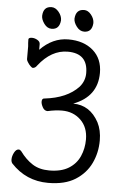

<svg xmlns="http://www.w3.org/2000/svg" viewBox="-59 -910 619 970"><g transform="rotate(5 250.0 -425.0)"><path d="M172 -759Q150 -759 134.5 -780Q119 -801 119 -820Q121 -868 163 -868Q183 -868 199.5 -848Q216 -828 216 -806Q212 -759 172 -759ZM337 -759Q315 -759 299 -780Q283 -801 283 -820Q286 -868 328 -868Q348 -868 364 -848Q380 -828 380 -806Q377 -759 337 -759ZM119 -648Q182 -713 262 -713Q340 -713 387.5 -671.5Q435 -630 435 -558Q435 -438 314 -392Q399 -392 444 -309Q464 -270 464 -218Q464 -156 438.5 -102.5Q413 -49 360 -15.5Q307 18 222 18Q110 18 34 -64Q28 -72 28 -84Q28 -101 37.5 -119Q47 -137 60 -137Q67 -137 73 -130Q102 -90 137 -67.5Q172 -45 222 -45Q283 -45 321 -68.5Q359 -92 376.5 -131.5Q394 -171 394 -217Q394 -279 356 -315.5Q318 -352 261 -352Q228 -352 188 -343Q172 -343 163 -359.5Q154 -376 154 -388Q154 -405 167 -405Q281 -418 339 -480Q366 -511 366 -551Q366 -651 264 -651Q181 -651 116 -568Q107 -554 94 -554Q91 -554 83 -561.5Q75 -569 69 -579Q63 -587 62 -595V-660Q60 -678 60 -695Q60 -705 78 -705Q92 -705 105.5 -697Q119 -689 119 -677Z"/></g></svg>

Font: Moon Stars Kai T HW
Style: Regular
Weight: 400
Designer: GuiWonder
Version: Version 1.101